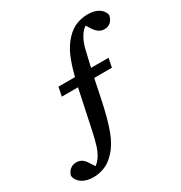

<svg xmlns="http://www.w3.org/2000/svg" viewBox="-209 -778 947 1006"><g transform="rotate(-30 264.5 -275.5)"><path d="M67 102Q25 102 -2 84Q-29 66 -33 36Q-27 14 -11.5 1.5Q4 -11 26 -11Q43 -11 57 -3Q71 5 84 26L104 57Q124 42 137 21Q152 -3 161.5 -34Q171 -65 180.5 -109Q190 -153 203 -215L231 -347H133L144 -401H244Q262 -473 283 -519Q304 -565 334 -596Q364 -628 397.5 -640.5Q431 -653 465 -653Q505 -653 530 -637.5Q555 -622 562 -595Q558 -570 543 -555.5Q528 -541 505 -541Q488 -541 474 -549Q460 -557 445 -578L427 -607Q407 -594 393 -571Q375 -543 365 -503.5Q355 -464 341 -401H447L436 -347H329L305 -231Q282 -121 258 -57.5Q234 6 196 45Q166 77 133 89.5Q100 102 67 102Z"/></g></svg>

Font: Source Serif 4 Semibold
Style: Italic
Weight: 600
Italic angle: -12°
Designer: Frank Grießhammer
Foundry: Adobe
Version: Version 4.005;hotconv 1.1.0;makeotfexe 2.6.0